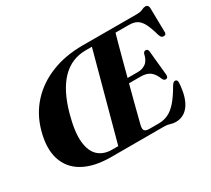

<svg xmlns="http://www.w3.org/2000/svg" viewBox="-139 -958 1331 1212"><g transform="rotate(-30 526.5 -352.0)"><path d="M750.5 0H363.5Q241.5 -0.5 164.2 -43.8Q87 -87 61 -168.8Q35 -250.5 67 -366Q95.5 -469.5 164 -544.5Q232.5 -619.5 333.8 -660Q435 -700.5 562 -700.5L953 -700Q983 -700 999 -708Q1015 -716 1027 -716Q1046.5 -716 1049.5 -694L1052.5 -520Q1055.5 -496.5 1037 -494.5Q1027.5 -493.5 1020.8 -498.5Q1014 -503.5 1008.5 -518.5Q992 -578.5 974.8 -610.5Q957.5 -642.5 934.8 -654.5Q912 -666.5 878 -666.5H781.5Q776.5 -649 764.5 -605.5Q752.5 -562 736.8 -503Q721 -444 704.5 -380.5H781.5Q812 -380.5 837 -398Q862 -415.5 872 -462Q878 -475.5 890 -475.5Q906 -475.5 908.5 -457L926 -279Q929 -253.5 909.5 -252.5Q897 -252 889.5 -267Q873 -309.5 848.5 -328.2Q824 -347 779 -347H695.5Q679 -285.5 664.5 -229.2Q650 -173 639.8 -132.8Q629.5 -92.5 626 -78.5Q621 -54 629.2 -43.8Q637.5 -33.5 665 -33.5H730.5Q768.5 -33.5 800.5 -48.5Q832.5 -63.5 863.5 -99Q894.5 -134.5 929.5 -195.5Q942 -216 954.5 -216Q971.5 -216 971 -192Q964.5 -90.5 927.8 -39Q891 12.5 830 12.5Q810 12.5 792 6.2Q774 0 750.5 0ZM275 -368.5Q243 -252 250 -179Q257 -106 295 -71.8Q333 -37.5 394 -37.5H438.5L608 -664H563Q356 -664 275 -368.5Z"/></g></svg>

Font: Fraunces 72pt S000
Style: Bold Italic
Weight: 700
Italic angle: -16°
Version: Version 1.000; ttfautohint (v1.8.3)